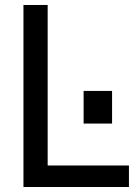

<svg xmlns="http://www.w3.org/2000/svg" viewBox="-20 -747 538 767"><path d="M495.1 0H73.7V-727.1H170.4V-85.9H495.1ZM427.7 -253.4H314V-383.8H427.7Z"/></svg>

Font: IranNastaliq
Style: Regular
Weight: 400
Designer: Hossein Zahedi
Version: Version 1.5